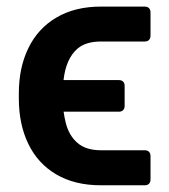

<svg xmlns="http://www.w3.org/2000/svg" viewBox="-20 -554 511 580"><path d="M36.9 -256.4V-272Q36.9 -349.8 65.9 -409.1Q94.8 -468.4 150.7 -501.2Q206.7 -534.1 284.8 -534.1H416.9Q425.4 -534.1 430 -529.5Q434.7 -524.9 434.7 -516.3V-446.4Q434.7 -437.9 430 -433.2Q425.4 -428.6 416.9 -428.6H284.8Q240.1 -428.6 214.8 -407.7Q179.3 -377.5 171.9 -312.1H338.8Q347.3 -312.1 351.9 -307.5Q356.5 -302.9 356.5 -294.4V-234.4Q356.5 -225.9 351.9 -221.2Q347.3 -216.6 338.8 -216.6H172.2Q174.4 -199.9 178.6 -183.2Q188.2 -144.5 214 -122.3Q239.7 -100.1 284.8 -100.1H416.9Q425.4 -100.1 430 -95.5Q434.7 -90.9 434.7 -82.4V-12.1Q434.7 -3.6 430 1.1Q425.4 5.7 416.9 5.7H284.8Q206 5.7 150.2 -27Q94.5 -59.7 65.7 -119Q36.9 -178.3 36.9 -256.4Z"/></svg>

Font: DeltaSans SemiBold
Style: Regular
Weight: 600
Designer: Rasmus Andersson
Foundry: rsms
Version: Version 3.012